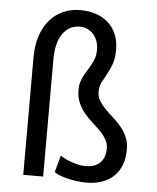

<svg xmlns="http://www.w3.org/2000/svg" viewBox="-54 -807 708 864"><g transform="rotate(5 300.0 -375.5)"><path d="M172.4 0H82.5V-530.8Q82.5 -585.4 96.9 -628.4Q111.3 -671.4 137 -700.7Q162.6 -730 197.8 -745.4Q232.9 -760.7 274.4 -760.7Q311 -760.7 342.8 -750.7Q374.5 -740.7 398.4 -720.2Q422.4 -699.7 436 -668.7Q449.7 -637.7 449.7 -595.7Q449.7 -557.1 439.9 -531Q430.2 -504.9 418.5 -484.4Q406.7 -463.9 397.2 -445.1Q387.7 -426.3 387.7 -401.9Q387.7 -379.4 398.7 -361.3Q409.7 -343.3 426.3 -326.2Q442.9 -309.1 462.4 -292Q481.9 -274.9 498.5 -254.9Q515.1 -234.9 526.1 -210.4Q537.1 -186 537.1 -154.3Q537.1 -112.8 524.7 -82Q512.2 -51.3 489.7 -30.8Q467.3 -10.3 436.3 0Q405.3 10.3 368.2 10.3Q348.1 10.3 326.7 7.6Q305.2 4.9 285.4 0.2Q265.6 -4.4 249 -10.7Q232.4 -17.1 222.7 -24.9L243.2 -100.6Q252 -95.2 264.9 -88.6Q277.8 -82 293.2 -76.4Q308.6 -70.8 325.4 -67.1Q342.3 -63.5 358.9 -63.5Q381.8 -63.5 398.4 -70.1Q415 -76.7 425.8 -88.4Q436.5 -100.1 441.7 -115.7Q446.8 -131.3 446.8 -149.9Q446.8 -172.9 435.8 -191.7Q424.8 -210.4 408.2 -227.3Q391.6 -244.1 372.1 -261.5Q352.5 -278.8 335.9 -299.1Q319.3 -319.3 308.1 -344.5Q296.9 -369.6 296.9 -402.8Q296.9 -421.9 301.8 -438Q306.6 -454.1 314.2 -468.5Q321.8 -482.9 330.6 -496.3Q339.4 -509.8 346.9 -524.2Q354.5 -538.6 359.4 -554Q364.3 -569.3 364.3 -587.9Q364.3 -612.3 356.9 -630.6Q349.6 -648.9 337.6 -661.4Q325.7 -673.8 310.3 -680.2Q294.9 -686.5 279.3 -686.5Q231 -686.5 201.9 -646.5Q172.9 -606.4 172.4 -530.8Z"/></g></svg>

Font: Roboto Mono
Style: Regular
Weight: 400
Designer: Google
Version: Version 2.000985; 2015; ttfautohint (v1.3)